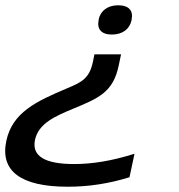

<svg xmlns="http://www.w3.org/2000/svg" viewBox="-101 -529 678 728"><path d="M398 -453V-455C405 -488 388 -509 347 -509C307 -509 280 -488 273 -455V-453C266 -419 283 -398 323 -398C364 -398 391 -419 398 -453ZM-77 5C-101 118 -25 179 156 179C236 179 313 167 390 143L409 54C323 81 250 93 180 93C69 93 18 63 32 0C46 -61 107 -88 177 -117C274 -157 328 -180 349 -280L358 -323H257L252 -298C239 -231 208 -217 153 -194C37 -145 -54 -103 -77 5Z"/></svg>

Font: LT Wave
Style: Italic
Weight: 400
Designer: Daniel Lyons
Version: Version 2.5 (Glyphs App)